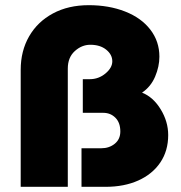

<svg xmlns="http://www.w3.org/2000/svg" viewBox="-20 -722 700 742"><path d="M242 -457Q242 -500 269 -524.5Q296 -549 329 -549Q367 -549 390.5 -530Q414 -511 414 -485Q414 -460 387.5 -438Q361 -416 327 -416H300V-286H379Q407 -286 426 -267Q445 -248 445 -214Q445 -184 423.5 -166.5Q402 -149 371 -149H295V0H388Q460 0 514.5 -24.5Q569 -49 599.5 -94Q630 -139 630 -200Q630 -252 601 -299.5Q572 -347 529 -364Q563 -387 579.5 -426Q596 -465 596 -503Q596 -562 561 -607.5Q526 -653 463.5 -677.5Q401 -702 323 -702Q244 -702 184.5 -670Q125 -638 92.5 -581.5Q60 -525 60 -452V0H242Z"/></svg>

Font: Catamaran
Style: Regular
Weight: 900
Designer: Pria Ravichandran
Version: Version 1.001;PS 001.000;hotconv 1.0.70;makeotf.lib2.5.58329